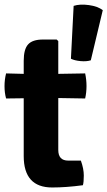

<svg xmlns="http://www.w3.org/2000/svg" viewBox="-25 -825 475 850"><path d="M352 -500Q358 -472 358 -444Q358 -416 352 -389L233 -391V-161Q233 -114 277 -114H333Q346 -78 346 -48Q346 -18 342 -5Q268 5 206 5Q80 5 80 -134V-390L2 -389Q-5 -414 -5 -443.5Q-5 -473 2 -500L80 -498V-556Q80 -607 99.5 -628.5Q119 -650 165 -650H226L233 -643V-498ZM289 -565 301 -799Q329 -808 368.5 -802.5Q408 -797 430 -780L377 -558Q358 -552 331.5 -554.5Q305 -557 289 -565Z"/></svg>

Font: Signika
Style: Bold
Weight: 700
Designer: Anna Giedrys
Foundry: Anna Giedrys
Version: Version 1.001